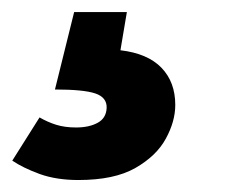

<svg xmlns="http://www.w3.org/2000/svg" viewBox="-60 -36 398 319"><path d="M63.2 -16H150.8L140.1 47.5Q185.3 52.8 208.3 76.6Q231.2 100.4 231.2 138.3Q231.2 165.7 215.5 194.4Q199.9 223.1 164.9 243.1Q129.9 263.1 70.3 263.1Q33.8 263.1 6.2 253.2Q-21.3 243.2 -39.6 230.9L5.7 159.1Q19 166.8 33.3 171.3Q47.7 175.8 66.4 175.8Q88.1 175.8 102.3 168Q116.5 160.3 117.2 143.2Q117.8 125.8 98.2 119.2Q78.6 112.7 31.3 112.7Z"/></svg>

Font: Fira Sans Variable
Style: Italic
Weight: 397
Italic angle: -8°
Designer: Carrois Corporate & Edenspiekermann AG
Foundry: Carrois Corporate GbR & Edenspiekermann AG
Version: Version 4.202